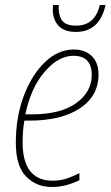

<svg xmlns="http://www.w3.org/2000/svg" viewBox="-20 -734 440 764"><path d="M400 -714H377Q358 -632 283 -632Q238 -632 224.5 -656Q211 -680 214 -714H191Q190 -707 190 -697Q190 -657 212.5 -632Q235 -607 282 -607Q376 -607 400 -714ZM296 -17V-45Q275 -34 248 -24.5Q221 -15 190 -15Q70 -15 70 -168Q70 -215 77 -254H96Q224 -254 298 -303Q372 -352 372 -437Q372 -485 345 -511Q318 -537 274 -537Q211 -537 158.5 -486.5Q106 -436 74.5 -352Q43 -268 43 -166Q43 -73 84 -31.5Q125 10 185 10Q219 10 248 1.5Q277 -7 296 -17ZM272 -512Q345 -512 345 -436Q345 -368 283 -323.5Q221 -279 106 -279H81Q102 -383 157 -447.5Q212 -512 272 -512Z"/></svg>

Font: Noto Sans Display SemiCondensed Thin
Style: Italic
Weight: 250
Width: 4
Designer: Monotype Design team
Foundry: Monotype Imaging Inc.
Version: 1.000